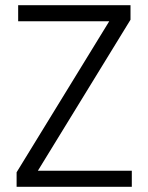

<svg xmlns="http://www.w3.org/2000/svg" viewBox="-20 -720 572 740"><path d="M44 0V-56L401 -638H50V-700H483V-644L126 -62H488V0Z"/></svg>

Font: DM Sans Light
Style: Regular
Weight: 300
Designer: Colophon Foundry, Jonny Pinhorn
Foundry: Colophon Foundry
Version: Version 4.004; ttfautohint (v1.8.4.7-5d5b)